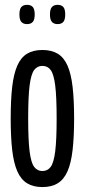

<svg xmlns="http://www.w3.org/2000/svg" viewBox="-20 -749 343 779"><path d="M23.4 -268.1Q23.4 -343.7 29.5 -396.9Q35.7 -450 50.3 -483Q64.9 -516 89.9 -531.1Q114.9 -546.2 152 -546.2Q189.2 -546.2 214.2 -531.1Q239.2 -516 253.8 -483Q268.4 -450 274.5 -396.9Q280.7 -343.7 280.7 -268.1Q280.7 -193.2 274.5 -140Q268.4 -86.8 253.8 -53.8Q239.2 -20.8 214.2 -5.4Q189.2 10 152 10Q114.9 10 89.9 -5.4Q64.9 -20.8 50.3 -53.8Q35.7 -86.8 29.5 -140Q23.4 -193.2 23.4 -268.1ZM94.3 -268.1Q94.3 -181 100.1 -134.9Q105.9 -88.8 118.6 -72Q131.2 -55.1 152 -55.1Q173.2 -55.1 185.7 -72Q198.2 -88.8 204 -134.9Q209.8 -181 209.8 -268.1Q209.8 -356.2 204 -402.1Q198.2 -448 185.7 -464.9Q173.2 -481.7 152 -481.7Q131.2 -481.7 118.6 -464.9Q105.9 -448 100.1 -402.1Q94.3 -356.2 94.3 -268.1ZM213.6 -651.2Q198.8 -651.2 190.7 -660.1Q182.7 -669 182.7 -690.3Q182.7 -711.9 190.7 -720.6Q198.8 -729.4 213.6 -729.4Q229.1 -729.4 236.9 -720.6Q244.6 -711.9 244.6 -690.3Q244.6 -669 236.9 -660.1Q229.1 -651.2 213.6 -651.2ZM89.8 -651.2Q74.4 -651.2 66.6 -660.1Q58.8 -669 58.8 -690.3Q58.8 -711.9 66.6 -720.6Q74.4 -729.4 89.8 -729.4Q105.2 -729.4 113 -720.6Q120.8 -711.9 120.8 -690.3Q120.8 -669 113 -660.1Q105.2 -651.2 89.8 -651.2Z"/></svg>

Font: Georama ExtraCondensed Thin
Style: Regular
Weight: 100
Width: 2
Designer: Jean-Baptiste Levee
Foundry: Production Type
Version: Version 1.001